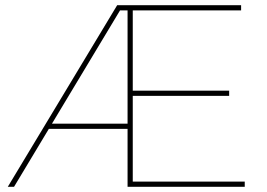

<svg xmlns="http://www.w3.org/2000/svg" viewBox="-20 -719 1027 739"><path d="M491 -20V-350H862V-370H491V-679H908V-699H431L10 0H34L168 -223H471V0H922V-20ZM180 -243 442 -679H471V-243Z"/></svg>

Font: Montserrat Thin
Style: Regular
Weight: 250
Designer: Julieta Ulanovsky
Foundry: Julieta Ulanovsky
Version: Version 4.000